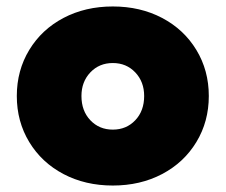

<svg xmlns="http://www.w3.org/2000/svg" viewBox="-20 -560 698 594"><path d="M32 -263Q32 -342 70.5 -405.5Q109 -469 176.5 -504.5Q244 -540 329 -540Q414 -540 481.5 -504.5Q549 -469 587.5 -405.5Q626 -342 626 -263Q626 -184 587.5 -120.5Q549 -57 481.5 -21.5Q414 14 329 14Q244 14 176.5 -21.5Q109 -57 70.5 -120.5Q32 -184 32 -263ZM426 -263Q426 -307 398.5 -336Q371 -365 329 -365Q287 -365 259.5 -336Q232 -307 232 -263Q232 -217 259.5 -188Q287 -159 329 -159Q371 -159 398.5 -188Q426 -217 426 -263Z"/></svg>

Font: LINE Seed Sans TH App Heavy
Style: Regular
Weight: 900
Designer: Dalton Maag Ltd | Thai characters by Cadson Demak Co.,Ltd.
Foundry: Dalton Maag Ltd
Version: Version 1.003